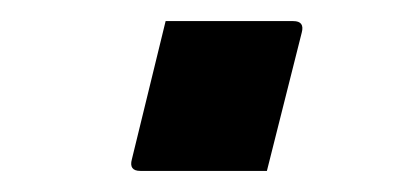

<svg xmlns="http://www.w3.org/2000/svg" viewBox="-20 -400 390 182"><path d="M233 -238H113Q102 -238 105 -249L137 -380H258Q269 -380 266 -369Z"/></svg>

Font: Recursive Sn Lnr St
Style: Italic
Weight: 400
Italic angle: -15°
Version: Version 1.079;hotconv 1.0.112;makeotfexe 2.5.65598; ttfautoh